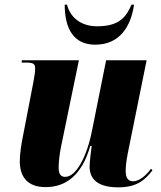

<svg xmlns="http://www.w3.org/2000/svg" viewBox="-20 -795 692 825"><path d="M389 -603C493 -603 542 -679 556 -775H545C524 -727 497 -682 398 -682C319 -682 279 -729 268 -775H258C258 -671 297 -603 389 -603ZM488 10C569 10 603 -22 635 -63L629 -70C608 -41 578 -16 552 -16C531 -16 520 -30 520 -61C520 -80 523 -105 529 -136L610 -536H436L376 -237C355 -127 309 -35 260 -35C242 -35 232 -46 232 -75C232 -94 235 -131 243 -168L319 -536H74L73 -526H95C128 -526 131 -517 131 -498C131 -487 129 -473 123 -440L79 -212C72 -178 65 -134 65 -103C65 -43 91 9 176 9C259 9 330 -37 368 -168H374C372 -158 365 -98 365 -79C365 -34 390 10 488 10Z"/></svg>

Font: Noto Serif Display Condensed Black
Style: Italic
Weight: 900
Width: 3
Italic angle: -12°
Designer: Monotype Design Team
Foundry: Monotype Imaging Inc.
Version: Version 2.009